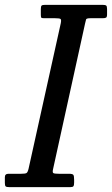

<svg xmlns="http://www.w3.org/2000/svg" viewBox="-66 -770 460 790"><path d="M-46 -17V-41Q-46 -55 -31 -55H21Q38 -55 43 -58Q48 -61 51.5 -75.5L184 -674Q187 -688.5 183.2 -691.8Q179.5 -695 161 -695H115Q105 -695 103.5 -698Q102 -701 102 -710.5V-732Q102 -743.5 105 -746.8Q108 -750 119 -750H356.5Q367 -750 370.8 -747.2Q374.5 -744.5 374.5 -733V-711Q374.5 -700 370.5 -697.5Q366.5 -695 355.5 -695H306Q290 -695 288.2 -690.2Q286.5 -685.5 284 -673L152.5 -75Q149 -60.5 153.5 -57.8Q158 -55 176 -55H217Q232.5 -55 235.8 -50.5Q239 -46 239 -30V-19Q239 -8 236.2 -4Q233.5 0 223 0H-27Q-39 0 -42.5 -3Q-46 -6 -46 -17Z"/></svg>

Font: Besley* Narrow
Style: Italic
Weight: 400
Width: 4
Italic angle: -13°
Designer: Owen Earl
Foundry: indestructible type*
Version: Version 3.000; ttfautohint (v1.8.3)